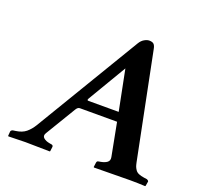

<svg xmlns="http://www.w3.org/2000/svg" viewBox="-117 -787 953 917"><g transform="rotate(20 359.5 -328.0)"><path d="M315.9 -288.1H470.2L429.2 -494.1L314 -299.8Q307.1 -288.1 315.9 -288.1ZM632.8 -90.8Q635.7 -77.1 638.2 -70.6Q640.6 -64 646.5 -55.2Q652.3 -46.4 663.6 -41.5Q674.8 -36.6 691.9 -34.2L706.1 -32.2Q715.8 -28.3 715.8 -22.9L711.9 0L710 2Q672.9 0 633.8 0L450.2 2L448.2 0L451.2 -22.9Q452.6 -30.8 458 -32.2L469.2 -34.2Q490.2 -37.6 502.4 -46.6Q514.6 -55.7 511.2 -73.2L479 -241.2H290Q279.3 -241.2 271 -227.1L178.2 -73.2Q168.9 -57.6 180.2 -47.6Q191.4 -37.6 211.9 -34.2L223.1 -32.2Q230 -30.3 230 -22.9L227.1 0L225.1 2Q137.2 0 101.1 0L15.1 2L13.2 0L15.1 -22.9Q16.1 -28.8 24.9 -32.2L39.1 -34.2Q71.3 -38.6 90.3 -54.4Q109.4 -70.3 124 -94.2L443.8 -627Q453.6 -643.1 467 -650.6Q480.5 -658.2 491.2 -658.2Q507.8 -658.2 514.9 -650.9Q522 -643.6 524.9 -627Z"/></g></svg>

Font: Linux Libertine
Style: Bold Italic
Weight: 700
Italic angle: -11.5°
Designer: Philipp H. Poll
Foundry: Philipp H. Poll
Version: Version 4.0.5